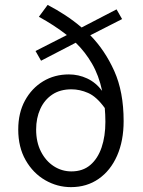

<svg xmlns="http://www.w3.org/2000/svg" viewBox="-20 -749 583 781"><path d="M268.6 12.2Q212.9 12.2 163.8 -16.1Q114.7 -44.4 84.5 -97.2Q54.2 -149.9 54.2 -222.2Q54.2 -289.6 81.5 -339.8Q108.9 -390.1 155.3 -418.2Q201.7 -446.3 260.3 -446.3Q299.3 -446.3 334.5 -429.9Q369.6 -413.6 395.5 -379.4Q381.8 -442.9 354.2 -490.2Q326.7 -537.6 288.1 -575.2L147 -502L124.5 -541.5L252 -606.4Q225.6 -627 197.5 -645.3Q169.4 -663.6 138.2 -680.7L173.8 -729Q210.4 -710 245.1 -687.3Q279.8 -664.6 312 -637.2L454.1 -710.9L476.6 -671.4L347.2 -605.5Q406.7 -544.9 444.8 -460.2Q482.9 -375.5 482.9 -256.3Q482.9 -176.3 456.3 -115.7Q429.7 -55.2 381.3 -21.5Q333 12.2 268.6 12.2ZM270.5 -51.8Q316.9 -51.8 347.4 -77.9Q377.9 -104 393.3 -149.4Q408.7 -194.8 408.7 -253.4Q408.7 -268.6 408 -282.5Q407.2 -296.4 406.2 -309.6Q372.6 -356 338.6 -370.8Q304.7 -385.7 270.5 -385.7Q224.6 -385.7 192.6 -364.3Q160.6 -342.8 143.8 -305.7Q127 -268.6 127 -222.2Q127 -170.9 146.5 -132.6Q166 -94.2 198.7 -73Q231.4 -51.8 270.5 -51.8Z"/></svg>

Font: Varta Light
Style: Regular
Weight: 400
Version: Version 1.004